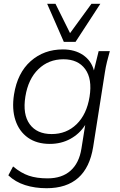

<svg xmlns="http://www.w3.org/2000/svg" viewBox="-20 -771 635 1014"><path d="M226 223Q164 223 112.5 206.5Q61 190 24 155L49 108Q91 143 132.5 157Q174 171 231 171Q307 171 352.5 130.5Q398 90 410 14L430 -111Q400 -64 351.5 -37.5Q303 -11 243 -11Q174 -11 127.5 -44Q81 -77 61.5 -136Q42 -195 54 -272Q72 -386 142 -448Q212 -510 312 -510Q375 -510 418.5 -480.5Q462 -451 476 -399L501 -501H560Q552 -473 545 -444.5Q538 -416 534 -389L472 5Q437 223 226 223ZM253 -63Q331 -63 384.5 -115Q438 -167 453 -260Q468 -354 430 -406Q392 -458 315 -458Q237 -458 183 -406Q129 -354 114 -261Q99 -167 137 -115Q175 -63 253 -63ZM317 -550 229 -751H273L350 -596L463 -751H510L379 -550Z"/></svg>

Font: Mulish Light
Style: Italic
Weight: 300
Italic angle: -9°
Designer: Vernon Adams
Foundry: Vernon Adams
Version: Version 3.603; ttfautohint (v1.8.3)